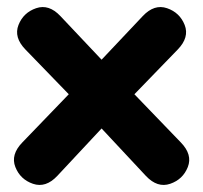

<svg xmlns="http://www.w3.org/2000/svg" viewBox="-20 -522 582 550"><path d="M398 -18 271 -154 177 -252 53 -380Q19 -415 33 -450.5Q47 -486 83.5 -498.5Q120 -511 153 -476L271 -351L365 -252L498 -114Q532 -79 518 -43.5Q504 -8 467.5 4.5Q431 17 398 -18ZM144 -18Q111 17 74.5 4.5Q38 -8 24 -43.5Q10 -79 44 -114L177 -252L271 -351L389 -476Q422 -511 458.5 -498.5Q495 -486 509 -450.5Q523 -415 489 -380L365 -252L271 -154Z"/></svg>

Font: Nunito VF Beta Light
Style: Regular
Weight: 300
Designer: Vernon Adams
Foundry: newtypography
Version: Version 3.001